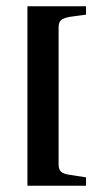

<svg xmlns="http://www.w3.org/2000/svg" viewBox="-20 -523 301 616"><path d="M256 -503V-476L204 -469Q183 -465 175.5 -458Q168 -451 168 -434V4Q168 20 175.5 27.5Q183 35 204 38L256 46V73H68V-503Z"/></svg>

Font: Katibeh
Style: Regular
Weight: 400
Designer: Arabic design by Kourosh Beigpour, Latin design by Eduardo Tunni, engineering by Lasse Fister
Version: Version 1.0010g